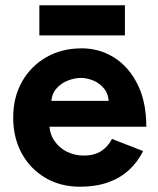

<svg xmlns="http://www.w3.org/2000/svg" viewBox="-20 -695 597 727"><path d="M283 12Q209 12 152 -21.5Q95 -55 62.5 -114Q30 -173 30 -250Q30 -327 63.5 -386Q97 -445 155.5 -478.5Q214 -512 290 -512Q356 -512 411.5 -477.5Q467 -443 500.5 -376.5Q534 -310 534 -215H155L167 -227Q167 -190 185.5 -162.5Q204 -135 233.5 -120.5Q263 -106 297 -106Q338 -106 364 -123.5Q390 -141 404 -169L522 -123Q501 -81 467.5 -50.5Q434 -20 388 -4Q342 12 283 12ZM174 -301 162 -313H403L392 -301Q392 -337 375 -358.5Q358 -380 333.5 -390Q309 -400 286 -400Q263 -400 237 -390Q211 -380 192.5 -358.5Q174 -337 174 -301ZM129 -561V-675H453V-561Z"/></svg>

Font: Figtree
Style: Bold
Weight: 700
Designer: Erik Kennedy
Foundry: Erik Kennedy
Version: Version 2.001;gftools[0.9.30]